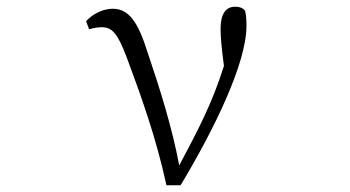

<svg xmlns="http://www.w3.org/2000/svg" viewBox="-20 -546 1040 571"><path d="M475 5H517C617 -161 713 -358 713 -469C713 -488 712 -500 709 -514C703 -521 695 -526 679 -526C652 -526 636 -505 636 -461C636 -436 639 -402 646 -350C611 -239 570 -161 513 -54C492 -166 456 -281 419 -390C390 -483 362 -520 315 -520C288 -520 257 -506 236 -483L245 -459C256 -462 268 -465 283 -465C314 -465 330 -446 357 -375C399 -262 444 -138 475 5Z"/></svg>

Font: Kiri Minchoo Light
Style: Regular
Weight: 300
Designer: Ryoko NISHIZUKA 西塚涼子 (kana & ideographs); Frank Grießhammer (Latin, Greek & Cyrillic);
akenotsuki.com/eyeben/fonts/ (U+
Foundry: Adobe
akenotsuki.com/eyeben/fonts/
Version: Version 4.002;hotconv 1.0.119;makeotfexe 2.5.65604